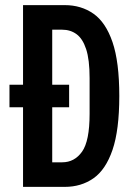

<svg xmlns="http://www.w3.org/2000/svg" viewBox="-20 -730 515 750"><path d="M70 0V-311H17V-399H70V-710H233Q297 -710 345 -676.5Q393 -643 419.5 -565.5Q446 -488 446 -355Q446 -222 419.5 -144.5Q393 -67 345 -33.5Q297 0 233 0ZM184 -96H223Q271 -96 300.5 -137.5Q330 -179 330 -285V-425Q330 -497 316.5 -538Q303 -579 279 -596.5Q255 -614 223 -614H184V-399H250V-311H184Z"/></svg>

Font: Special Gothic Condensed Medium
Style: Regular
Weight: 500
Width: 3
Designer: Alistair McCready
Foundry: Monolith
Version: Version 1.000; ttfautohint (v1.8.4.7-5d5b)